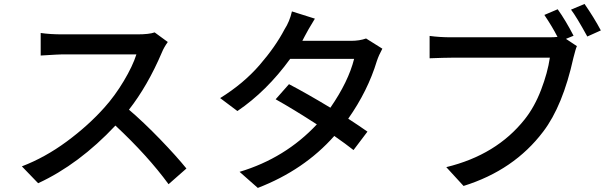

<svg xmlns="http://www.w3.org/2000/svg" viewBox="-20 -882 3040 956"><path d="M750 -720.7 815.4 -672.9Q795.9 -645.5 786.1 -621.1Q714.8 -454.1 622.1 -335.9Q695.3 -273.4 776.9 -189Q858.4 -104.5 908.2 -43L819.3 35.2Q715.8 -106.4 554.7 -256.8Q373 -63.5 169.9 30.3L88.9 -53.7Q204.1 -97.7 312 -177.2Q419.9 -256.8 500 -346.7Q551.8 -404.3 596.2 -478.5Q640.6 -552.7 659.2 -611.3H292Q276.4 -611.3 182.6 -605.5V-717.8Q228.5 -710.9 292 -710.9H663.1Q722.7 -710.9 750 -720.7Z M1802.7 -690.4 1883.8 -639.6Q1866.2 -607.4 1856.4 -578.1Q1811.5 -429.7 1713.9 -291Q1766.6 -256.8 1809.6 -226.6L1740.2 -134.8Q1702.1 -165 1644.5 -205.1Q1494.1 -35.2 1263.7 53.7L1172.9 -26.4Q1400.4 -94.7 1557.6 -262.7Q1441.4 -337.9 1352.5 -387.7L1418.9 -462.9Q1506.8 -417 1625 -345.7Q1714.8 -475.6 1743.2 -588.9H1424.8Q1307.6 -427.7 1162.1 -329.1L1076.2 -393.6Q1192.4 -465.8 1272 -557.6Q1351.6 -649.4 1396.5 -735.4Q1421.9 -774.4 1433.6 -825.2L1547.9 -789.1Q1510.7 -728.5 1497.1 -701.2L1485.4 -678.7H1727.5Q1770.5 -678.7 1802.7 -690.4Z M2835.9 -704.1 2797.9 -688.5 2852.5 -652.3Q2846.7 -640.6 2835 -593.8Q2782.2 -354.5 2684.6 -226.6Q2539.1 -34.2 2288.1 43.9L2202.1 -49.8Q2452.1 -110.4 2592.8 -288.1Q2641.6 -349.6 2674.3 -435.1Q2707 -520.5 2717.8 -594.7H2226.6Q2195.3 -594.7 2119.1 -591.8V-703.1Q2168.9 -696.3 2226.6 -696.3H2711.9Q2740.2 -696.3 2755.9 -698.2Q2729.5 -750 2690.4 -807.6L2756.8 -835.9Q2795.9 -781.2 2835.9 -704.1ZM2823.2 -834 2890.6 -862.3Q2938.5 -793 2971.7 -730.5L2904.3 -700.2Q2849.6 -799.8 2823.2 -834Z"/></svg>

Font: Gen Shin Gothic Medium
Style: Regular
Weight: 500
Designer: [Source Han Sans]
Ryoko NISHIZUKA  (kana & ideographs); Paul D. Hunt (Latin, Greek & Cyrillic); Wenlong ZHANG  (bopomofo
Version: Version 1.002.20150607